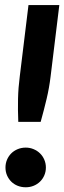

<svg xmlns="http://www.w3.org/2000/svg" viewBox="-20 -746 258 772"><path d="M218.5 -725.5 183.5 -439Q178 -393 167.5 -348.8Q157 -304.5 143.5 -256H53.5Q51.5 -304.5 52.5 -348.8Q53.5 -393 59.5 -439L94.5 -725.5ZM2 -72.5Q2 -89 8.2 -103.8Q14.5 -118.5 25.2 -129.2Q36 -140 51 -146.2Q66 -152.5 83.5 -152.5Q100.5 -152.5 115.2 -146.2Q130 -140 141 -129.2Q152 -118.5 158.2 -103.8Q164.5 -89 164.5 -72.5Q164.5 -55.5 158.2 -41Q152 -26.5 141 -15.8Q130 -5 115.2 1Q100.5 7 83.5 7Q66 7 51 1Q36 -5 25.2 -15.8Q14.5 -26.5 8.2 -41Q2 -55.5 2 -72.5Z"/></svg>

Font: Lato Heavy
Style: Italic
Weight: 800
Italic angle: -7°
Designer: Lukasz Dziedzic
Foundry: tyPoland Lukasz Dziedzic
Version: Version 2.007; 2014-02-27